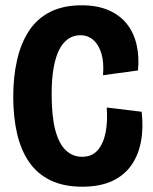

<svg xmlns="http://www.w3.org/2000/svg" viewBox="-20 -692 579 725"><path d="M290 13Q221 13 171 -11Q121 -35 90 -80Q59 -125 44.5 -187.5Q30 -250 30 -327Q30 -402 44.5 -465.5Q59 -529 89.5 -575.5Q120 -622 169.5 -647Q219 -672 288 -672Q348 -672 391 -653Q434 -634 460 -600.5Q486 -567 496 -522Q506 -477 501 -426L369 -408Q373 -456 363 -489.5Q353 -523 332.5 -541Q312 -559 283 -559Q258 -559 238 -545.5Q218 -532 204 -505Q190 -478 182.5 -436Q175 -394 175 -337Q175 -254 188.5 -202Q202 -150 228 -125Q254 -100 290 -100Q328 -100 349.5 -125.5Q371 -151 379 -193Q387 -235 383 -286L515 -270Q522 -208 512 -156Q502 -104 474.5 -66Q447 -28 401.5 -7.5Q356 13 290 13Z"/></svg>

Font: Bricolage Grotesque 72pt SemiCondensed
Style: Bold
Weight: 700
Width: 4
Designer: Mathieu Triay
Foundry: Atelier Triay
Version: Version 1.001;gftools[0.9.33.dev8+g029e19f]